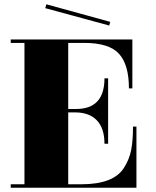

<svg xmlns="http://www.w3.org/2000/svg" viewBox="-20 -884 726 895"><path d="M30 -9V-25H94V-684H30V-700H597V-472H581Q581 -582 535 -633Q489 -684 373 -684H298V-376H335Q467 -376 467 -519H484V-214H467Q467 -286 431.5 -323Q396 -360 331 -360H298V-25H359Q510 -25 558 -102Q583 -141 591.5 -185Q600 -229 600 -294H616V-9ZM191 -846 196 -864 494 -782 489 -765Z"/></svg>

Font: Elsie Black
Style: Regular
Weight: 900
Designer: Alejandro Inler
Foundry: Alejandro Inler
Version: 1.002